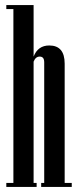

<svg xmlns="http://www.w3.org/2000/svg" viewBox="-20 -740 304 760"><path d="M264 -16V0H143V-16H155V-493Q155 -505 150.5 -510.5Q146 -516 137 -516Q121 -516 113 -496V-16H125V0H5V-16H33V-704H5V-720H113V-516Q130 -560 175 -560Q236 -560 236 -488V-16Z"/></svg>

Font: FFF_Magyar-Nemzet Bold
Style: Regular
Weight: 700
Width: 2
Designer: bBox Type GmbH
Foundry: bBox Type GmbH
Version: Version 0.004